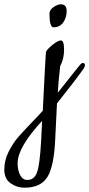

<svg xmlns="http://www.w3.org/2000/svg" viewBox="-183 -553 415 893"><path d="M16 -38Q29 -300 30.5 -310Q32 -320 59 -342.5Q86 -365 100.5 -365Q115 -365 115 -322Q115 -279 97 -246Q88 -170 86 -122Q184 -246 190.5 -253Q197 -260 202 -260Q212 -260 212 -250Q212 -244 208 -237Q176 -190 82 -72Q76 47 74 90Q69 217 38.5 268.5Q8 320 -70 320Q-104 320 -133.5 299.5Q-163 279 -163 235.5Q-163 192 -142.5 152Q-122 112 -99.5 86Q-77 60 -37.5 19Q2 -22 16 -38ZM13 9Q-101 132 -101 206Q-101 240 -89 262Q-77 284 -56 284Q-24 284 -11 249Q2 214 8 107ZM47 -489Q47 -507 66 -520Q85 -533 100 -533Q127 -533 127 -502Q127 -471 111 -448.5Q95 -426 66 -426Q47 -426 47 -489Z"/></svg>

Font: Cookie
Style: Regular
Weight: 400
Designer: Ania Kruk
Foundry: Ania Kruk
Version: Version 1.004